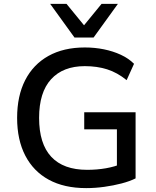

<svg xmlns="http://www.w3.org/2000/svg" viewBox="-20 -958 804 987"><path d="M423 9Q310 9 231 -34Q152 -77 110 -158Q68 -239 68 -352Q68 -465 109.5 -546Q151 -627 229 -670.5Q307 -714 416 -714Q467 -714 514 -704.5Q561 -695 601 -676.5Q641 -658 669 -630L631 -546Q583 -585 531 -601.5Q479 -618 416 -618Q304 -618 242.5 -550.5Q181 -483 181 -352Q181 -219 243.5 -152Q306 -85 428 -85Q479 -85 524.5 -93Q570 -101 608 -117L581 -62V-293H413V-381H677V-41Q647 -26 605 -15Q563 -4 516 2.5Q469 9 423 9ZM363 -765 238 -938H322L412 -828L502 -938H586L461 -765Z"/></svg>

Font: Nunito Sans 9pt SemiBold
Style: Regular
Weight: 600
Version: Version 3.101;gftools[0.9.27]